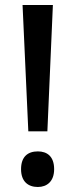

<svg xmlns="http://www.w3.org/2000/svg" viewBox="-20 -734 301 766"><path d="M169 -210 191 -714H70L93 -210ZM64 -59C64 -10 92 12 131 12C167 12 196 -10 196 -59C196 -110 168 -130 131 -130C91 -130 64 -109 64 -59Z"/></svg>

Font: Noto Sans Thai Looped SemiCondensed Medium
Style: Regular
Weight: 500
Width: 4
Designer: Sasikarn Vongin, Ben Mitchell
Foundry: The Fontpad Ltd
Version: Version 1.001